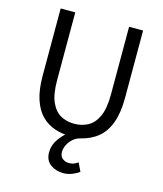

<svg xmlns="http://www.w3.org/2000/svg" viewBox="-127 -749 898 1061"><g transform="rotate(15 322.5 -218.5)"><path d="M336.3 219.2Q292.6 219.2 261.6 196.3Q230.6 173.4 230.6 127.3Q230.6 86.4 255.3 51.8Q279.9 17.3 307.9 -3.3L322.8 12Q272.5 12 229.4 -2.9Q186.3 -17.9 154.4 -50.6Q122.5 -83.4 104.7 -137.9Q87 -192.4 87 -271V-656.3H170.5V-268.7Q170.5 -189.1 190.8 -143.5Q211.1 -97.9 245.5 -78.9Q280 -60 322.8 -60Q366.3 -60 401.6 -78.9Q436.9 -97.9 457.7 -143.5Q478.4 -189.1 478.4 -268.7V-656.3H558.5V-271Q558.5 -185.5 537.4 -128.1Q516.3 -70.8 476.3 -37.8Q436.2 -4.8 377.6 9.3Q354.8 14.7 337.2 30.5Q319.5 46.2 309.2 66.6Q298.9 87 298.9 106.9Q298.9 133.1 315.2 145.2Q331.4 157.3 352.3 157.3Q367.4 157.3 379.9 152.3Q392.3 147.3 403.1 139.5L426 187.5Q410.3 199.7 386.1 209.4Q361.9 219.2 336.3 219.2Z"/></g></svg>

Font: Source Sans 3 VF
Style: Regular
Weight: 200
Designer: Paul D. Hunt
Foundry: Adobe
Version: Version 3.046;hotconv 1.0.118;makeotfexe 2.5.65603